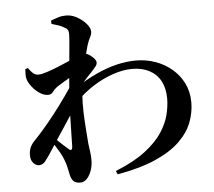

<svg xmlns="http://www.w3.org/2000/svg" viewBox="-58 -880 1116 1003"><g transform="rotate(-5 500.0 -378.0)"><path d="M513 16Q610 -23 669.5 -68.5Q729 -114 760 -161.5Q791 -209 802 -254Q813 -299 813 -337Q813 -391 793 -429Q773 -467 734.5 -487.5Q696 -508 644 -508Q595 -508 540.5 -489Q486 -470 435 -437Q384 -404 345 -363L343 -435Q402 -473 456.5 -498.5Q511 -524 564 -537Q617 -550 668 -550Q719 -550 767 -533.5Q815 -517 853.5 -485Q892 -453 914.5 -408Q937 -363 937 -307Q937 -254 917 -202Q897 -150 849.5 -104Q802 -58 721.5 -22.5Q641 13 521 34ZM117 -49Q101 -49 87 -63.5Q73 -78 73 -105Q73 -127 80 -144Q87 -161 102 -177Q122 -197 151.5 -231Q181 -265 214 -307Q247 -349 279 -394.5Q311 -440 338 -482L344 -361Q324 -330 303 -297.5Q282 -265 260.5 -232.5Q239 -200 217.5 -167.5Q196 -135 175 -102Q161 -81 148.5 -65.5Q136 -50 117 -49ZM324 60Q297 60 286 47Q275 34 271 13Q267 -7 262.5 -27Q258 -47 249 -69Q243 -85 232 -104.5Q221 -124 208 -144Q195 -164 180 -182L191 -202Q201 -191 217.5 -174.5Q234 -158 250.5 -143.5Q267 -129 275 -122Q295 -102 297 -132Q298 -159 298.5 -205.5Q299 -252 301 -306Q303 -360 306 -410Q309 -455 313.5 -502Q318 -549 322 -591.5Q326 -634 329 -667.5Q332 -701 332 -718Q332 -734 326.5 -741.5Q321 -749 307 -756Q297 -762 281.5 -767.5Q266 -773 245 -779L244 -796Q264 -804 283 -810Q302 -816 324 -816Q354 -816 382 -800Q410 -784 429 -762Q448 -740 448 -721Q448 -707 439.5 -691.5Q431 -676 423 -651Q417 -632 409 -600Q401 -568 393.5 -529.5Q386 -491 380.5 -455Q375 -419 373 -393Q370 -352 371.5 -305Q373 -258 376.5 -214.5Q380 -171 382 -140Q386 -110 388.5 -91.5Q391 -73 391 -52Q391 -23 382 2.5Q373 28 358 44Q343 60 324 60ZM196 -411Q174 -411 152 -425.5Q130 -440 113 -461.5Q96 -483 90 -503Q86 -516 87 -529Q88 -542 88 -555L102 -560Q115 -541 126.5 -531Q138 -521 155 -521Q170 -521 199.5 -530.5Q229 -540 264 -554.5Q299 -569 330 -582.5Q361 -596 377 -605Q389 -612 398.5 -611.5Q408 -611 420 -604Q435 -597 448.5 -583Q462 -569 462 -560Q463 -549 456.5 -540Q450 -531 439 -519Q426 -505 408.5 -486.5Q391 -468 374 -448.5Q357 -429 345 -412L348 -472Q352 -480 356.5 -493Q361 -506 363 -515Q344 -507 321.5 -494.5Q299 -482 279 -469.5Q259 -457 246 -449Q231 -438 221.5 -424.5Q212 -411 196 -411Z"/></g></svg>

Font: Noto Serif JP ExtraLight
Style: Bold
Weight: 700
Version: Version 2.003-H1;hotconv 1.1.1;makeotfexe 2.6.0